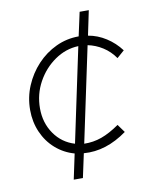

<svg xmlns="http://www.w3.org/2000/svg" viewBox="-82 -669 662 846"><g transform="rotate(-10 249.0 -246.0)"><path d="M179 116 203 3Q156 -10 119.5 -42Q83 -74 63 -120Q43 -166 43 -219Q43 -276 64.5 -327Q86 -378 123 -417.5Q160 -457 208 -479.5Q256 -502 310 -502L333 -608H374L351 -498Q393 -491 430.5 -467Q468 -443 495 -407L462 -378Q440 -410 408.5 -430Q377 -450 342 -457L252 -32Q293 -31 330.5 -44.5Q368 -58 411 -88L437 -52Q390 -18 341.5 -2.5Q293 13 243 9L220 116ZM212 -39 301 -460Q244 -458 195 -424Q146 -390 116.5 -336Q87 -282 87 -219Q87 -154 121 -105Q155 -56 212 -39Z"/></g></svg>

Font: Red Hat Display
Style: Italic
Weight: 300
Italic angle: -12°
Designer: Pentagram, MCKL
Foundry: Pentagram, MCKL
Version: Version 1.023